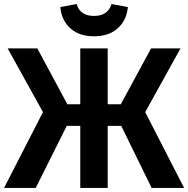

<svg xmlns="http://www.w3.org/2000/svg" viewBox="-24 -932 933 952"><path d="M275 -897 356 -912Q373 -853 442 -853Q511 -853 529 -912L610 -897Q604 -831 559.5 -791.5Q515 -752 442 -752Q369 -752 325 -791.5Q281 -831 275 -897ZM871 -692 696 -376 889 0H728L577 -308H510V0H374V-308H307L153 0H-4L189 -376L14 -692H161L310 -415H374V-692H510V-415H575L725 -692Z"/></svg>

Font: FiraGO SemiBold
Style: Regular
Weight: 600
Designer: bBox Type
Foundry: bBox Type GmbH
Version: Version 1.001;PS 001.001;hotconv 1.0.88;makeotf.lib2.5.64775